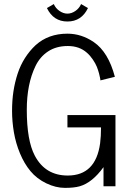

<svg xmlns="http://www.w3.org/2000/svg" viewBox="-20 -913 648 941"><path d="M411.1 -873.5Q379.4 -807.6 310.5 -807.6Q241.7 -807.6 210 -873.5L243.7 -893.1Q252.4 -872.6 271.5 -859.4Q290.5 -846.2 310.5 -846.2Q330.6 -846.2 349.6 -859.4Q368.7 -872.6 377.4 -893.1ZM154.3 -691.4Q216.8 -748 310.5 -748Q379.4 -748 439.9 -706.5Q510.7 -658.2 543 -536.6L472.2 -519Q471.7 -522.5 470.9 -528.6Q470.2 -534.7 465.6 -552.2Q460.9 -569.8 454.6 -585.7Q448.2 -601.6 435.3 -620.8Q422.4 -640.1 406.2 -654.3Q369.1 -687.5 312.5 -687.5Q255.9 -687.5 215.8 -661.1Q175.8 -634.8 153.8 -588.9Q111.3 -501 111.3 -375Q111.3 -224.6 150.4 -150.4Q201.7 -52.7 312 -52.7Q449.2 -52.7 470.7 -210.9Q475.1 -245.1 475.1 -288.6H310.5V-349.1H545.9V0H487.3V-93.8Q432.1 -17.6 370.6 0Q343.3 7.8 298.3 7.8Q253.4 7.8 206.8 -14.6Q160.2 -37.1 129.4 -74.2Q98.6 -111.3 77.9 -161.4Q57.1 -211.4 48.1 -264.6Q39.1 -317.9 39.1 -369.4Q39.1 -420.9 45.9 -465.3Q52.7 -509.8 66.4 -551.8Q80.1 -593.8 102.8 -629.2Q125.5 -664.6 154.3 -691.4Z"/></svg>

Font: News Cycle
Style: Regular
Weight: 500
Version: Version 0.5.2